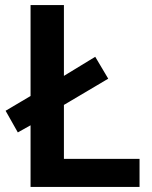

<svg xmlns="http://www.w3.org/2000/svg" viewBox="-20 -734 598 754"><path d="M100 0V-242L50 -214L2 -299L100 -357V-714H231V-436L354 -511L405 -425L231 -322V-110H528V0Z"/></svg>

Font: Noto Sans Syriac Eastern SemiBold
Style: Regular
Weight: 600
Designer: Patrick Giasson and the Monotype Design Team
Foundry: Monotype Imaging Inc.
Version: Version 3.001